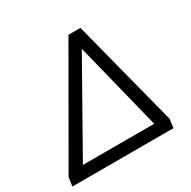

<svg xmlns="http://www.w3.org/2000/svg" viewBox="-157 -860 1012 1015"><g transform="rotate(-30 349.5 -352.5)"><path d="M3 0 11 -54 386 -705H459L627 -54L620 0ZM408 -602 89 -37 93 -71H559L552 -37L411 -602Z"/></g></svg>

Font: Nunito Sans 10pt
Style: Italic
Weight: 400
Italic angle: -9°
Designer: Vernon Adams
Foundry: Vernon Adams
Version: Version 3.101;gftools[0.9.27]